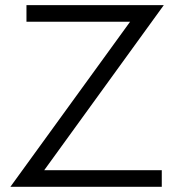

<svg xmlns="http://www.w3.org/2000/svg" viewBox="-20 -720 666 740"><path d="M150.4 -64H603.5V0H20L481.4 -636.2H82V-700.2H569.3H611.3Z"/></svg>

Font: LilGrotesk
Style: Regular
Weight: 400
Designer: BSozoo
Foundry: BSozoo
Version: Version 1.004;PS 001.004;hotconv 1.0.70;makeotf.lib2.5.58329